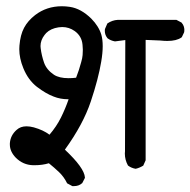

<svg xmlns="http://www.w3.org/2000/svg" viewBox="-20 -622 622 627"><path d="M139.6 -88.9Q118.2 -82.5 93.8 -82.5Q90.3 -82.5 87.4 -82.5Q55.2 -83.5 31.7 -106.9Q12.2 -127 12.2 -149.9Q12.2 -151.9 12.2 -154.3Q14.2 -180.2 34.2 -197.8Q46.9 -209.5 66.4 -209.5Q77.6 -209.5 90.3 -206.1Q121.6 -197.3 141.6 -182.1Q164.6 -209 179 -238Q193.4 -267.1 204.1 -297.9Q203.1 -297.9 202.1 -297.9Q177.2 -297.9 155.3 -306.6Q129.4 -316.4 100.6 -338.4Q71.8 -360.8 56.2 -399.4Q43 -431.6 43 -461.4Q43 -467.3 43.5 -473.1Q46.4 -508.3 58.6 -531.2Q70.8 -554.2 94.7 -572.8Q132.3 -601.6 182.1 -601.6Q194.8 -601.6 208 -599.6Q244.6 -594.2 278.3 -561Q302.7 -536.1 311 -508.3Q315.4 -492.7 315.4 -471.2Q315.4 -449.2 310.5 -420.4Q301.3 -364.7 276.4 -290.3Q251.5 -215.8 191.9 -133.3Q255.4 -73.7 257.3 -42.5V-41L248.5 -23.9L247.6 -23.4Q237.3 -14.2 221.2 -14.2Q219.2 -14.2 216.3 -14.2L199.2 -23.4Q189 -44.4 172.9 -59.8Q156.7 -75.2 139.6 -88.9ZM387.7 -120.6Q387.7 -124.5 388.2 -127.9L389.2 -491.2L355.5 -486.8Q341.3 -489.3 331.1 -497.1Q322.3 -507.8 322.3 -521Q322.3 -526.9 323.2 -528.3L330.6 -545.4Q346.7 -556.2 364.3 -557.1H556.2L572.8 -548.3Q578.6 -541.5 580.3 -535.4Q582 -529.3 582 -525.4Q582 -518.1 581.1 -516.1L573.7 -500.5L572.3 -499.5Q556.6 -488.3 526.4 -488.3Q515.6 -488.3 503.4 -489.7L455.6 -491.7V-98.6L447.8 -81.1Q434.6 -73.2 422.9 -70.8Q408.7 -73.2 397.9 -81.5Q387.7 -100.1 387.7 -120.6ZM245.1 -418.9Q249 -432.1 249.8 -442.4Q250.5 -452.6 250.5 -459.7Q250.5 -466.8 249.5 -475.6Q247.1 -503.9 224.1 -520.5Q205.6 -533.7 183.1 -533.7Q177.2 -533.7 170.9 -532.7Q145.5 -528.8 130.9 -514.2L125.5 -507.8Q112.3 -490.7 112.3 -471.7Q112.3 -468.3 112.8 -464.8Q115.7 -440.9 124 -417Q132.3 -394 156.2 -377.9Q173.3 -366.7 204.1 -366.7Q215.3 -366.7 228.5 -368.2Q238.3 -393.1 245.1 -418.9Z"/></svg>

Font: Bakudai
Style: Medium
Weight: 500
Version: Version 1.48